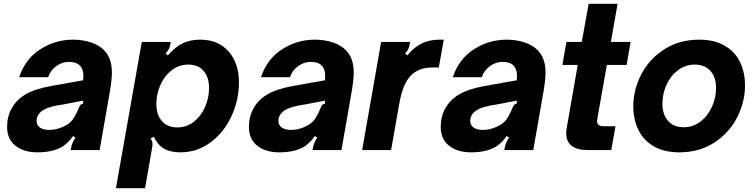

<svg xmlns="http://www.w3.org/2000/svg" viewBox="-20 -783 3941 1002"><path d="M17 -121Q17 -175 41.5 -218.5Q66 -262 111 -289Q160 -319 251 -335L414 -364Q415 -371 415 -386Q415 -419 401 -436Q383 -460 339 -460Q305 -460 274.5 -438.5Q244 -417 231 -380H80Q112 -476 190.5 -526Q269 -576 361 -576Q411 -576 454 -562Q497 -548 524 -520Q564 -479 564 -404Q564 -361 549 -280L500 0H349L351 -12Q356 -39 374 -65L361 -73Q339 -40 306 -18Q256 12 175 12Q104 12 60.5 -22.5Q17 -57 17 -121ZM306 -120Q341 -135 357.5 -156.5Q374 -178 391 -219Q395 -230 400 -235.5Q405 -241 414 -242V-258L316 -239L274 -232Q245 -226 227 -219Q209 -212 196 -202Q171 -181 171 -152Q171 -129 189 -117Q207 -105 237 -105Q272 -105 306 -120Z M1227 -353Q1227 -260 1187.5 -175.5Q1148 -91 1078 -39.5Q1008 12 922 12Q870 12 837 -6.5Q804 -25 782 -70L766 -60Q776 -46 776 -29Q776 -26 774 -12L737 199H585L720 -564H871L869 -552Q866 -536 860.5 -525.5Q855 -515 844 -504L856 -494Q895 -539 934.5 -557.5Q974 -576 1025 -576Q1118 -576 1172.5 -515Q1227 -454 1227 -353ZM796 -241Q796 -184 825 -151Q854 -118 905 -118Q954 -118 991.5 -147.5Q1029 -177 1050 -224.5Q1071 -272 1071 -324Q1071 -380 1042.5 -413Q1014 -446 963 -446Q914 -446 876 -416.5Q838 -387 817 -339.5Q796 -292 796 -241Z M1279 -121Q1279 -175 1303.5 -218.5Q1328 -262 1373 -289Q1422 -319 1513 -335L1676 -364Q1677 -371 1677 -386Q1677 -419 1663 -436Q1645 -460 1601 -460Q1567 -460 1536.5 -438.5Q1506 -417 1493 -380H1342Q1374 -476 1452.5 -526Q1531 -576 1623 -576Q1673 -576 1716 -562Q1759 -548 1786 -520Q1826 -479 1826 -404Q1826 -361 1811 -280L1762 0H1611L1613 -12Q1618 -39 1636 -65L1623 -73Q1601 -40 1568 -18Q1518 12 1437 12Q1366 12 1322.5 -22.5Q1279 -57 1279 -121ZM1568 -120Q1603 -135 1619.5 -156.5Q1636 -178 1653 -219Q1657 -230 1662 -235.5Q1667 -241 1676 -242V-258L1578 -239L1536 -232Q1507 -226 1489 -219Q1471 -212 1458 -202Q1433 -181 1433 -152Q1433 -129 1451 -117Q1469 -105 1499 -105Q1534 -105 1568 -120Z M1870 0 1969 -564H2121L2118 -552Q2116 -537 2110.5 -526Q2105 -515 2094 -504L2106 -494Q2143 -539 2183 -557.5Q2223 -576 2275 -576H2296L2270 -431H2239Q2175 -431 2135 -399Q2109 -377 2092.5 -341.5Q2076 -306 2065 -249L2021 0Z M2280 -121Q2280 -175 2304.5 -218.5Q2329 -262 2374 -289Q2423 -319 2514 -335L2677 -364Q2678 -371 2678 -386Q2678 -419 2664 -436Q2646 -460 2602 -460Q2568 -460 2537.5 -438.5Q2507 -417 2494 -380H2343Q2375 -476 2453.5 -526Q2532 -576 2624 -576Q2674 -576 2717 -562Q2760 -548 2787 -520Q2827 -479 2827 -404Q2827 -361 2812 -280L2763 0H2612L2614 -12Q2619 -39 2637 -65L2624 -73Q2602 -40 2569 -18Q2519 12 2438 12Q2367 12 2323.5 -22.5Q2280 -57 2280 -121ZM2569 -120Q2604 -135 2620.5 -156.5Q2637 -178 2654 -219Q2658 -230 2663 -235.5Q2668 -241 2677 -242V-258L2579 -239L2537 -232Q2508 -226 2490 -219Q2472 -212 2459 -202Q2434 -181 2434 -152Q2434 -129 2452 -117Q2470 -105 2500 -105Q2535 -105 2569 -120Z M3048 0Q2935 0 2935 -88Q2935 -102 2938 -118L2995 -444H2915L2936 -564H3016L3052 -763H3203L3168 -564H3271L3250 -444H3147L3098 -167Q3096 -157 3096 -151Q3096 -124 3130 -124H3192L3170 0Z M3285 -228Q3285 -314 3326.5 -394.5Q3368 -475 3446.5 -525.5Q3525 -576 3629 -576Q3709 -576 3763 -544Q3817 -512 3842.5 -458Q3868 -404 3868 -337Q3868 -251 3827 -170.5Q3786 -90 3708 -39Q3630 12 3525 12Q3445 12 3391 -20Q3337 -52 3311 -106.5Q3285 -161 3285 -228ZM3717 -325Q3717 -380 3687.5 -413Q3658 -446 3606 -446Q3557 -446 3518.5 -417Q3480 -388 3458.5 -341Q3437 -294 3437 -242Q3437 -185 3466.5 -152Q3496 -119 3548 -119Q3597 -119 3635.5 -148.5Q3674 -178 3695.5 -225.5Q3717 -273 3717 -325Z"/></svg>

Font: Open Sauce Sans ExBold Italic
Style: Regular
Weight: 800
Italic angle: -10°
Designer: Alfredo Marco Pradil
Foundry: Creative Sauce Fz LLC
Version: Version 1.477